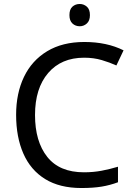

<svg xmlns="http://www.w3.org/2000/svg" viewBox="-20 -935 672 965"><path d="M403 -645Q288 -645 222 -568Q156 -491 156 -357Q156 -224 217.5 -146.5Q279 -69 402 -69Q449 -69 491 -77Q533 -85 573 -97V-19Q533 -4 490.5 3Q448 10 389 10Q280 10 207 -35Q134 -80 97.5 -163Q61 -246 61 -358Q61 -466 100.5 -548.5Q140 -631 217 -677.5Q294 -724 404 -724Q517 -724 601 -682L565 -606Q532 -621 491.5 -633Q451 -645 403 -645ZM381 -915Q401 -915 416.5 -901.5Q432 -888 432 -859Q432 -831 416.5 -817Q401 -803 381 -803Q359 -803 344 -817Q329 -831 329 -859Q329 -888 344 -901.5Q359 -915 381 -915Z"/></svg>

Font: Noto Sans Wancho
Style: Regular
Weight: 400
Designer: Monotype Design Team
Foundry: Monotype Imaging Inc.
Version: Version 2.001; ttfautohint (v1.8.4.7-5d5b)